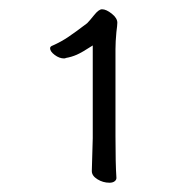

<svg xmlns="http://www.w3.org/2000/svg" viewBox="-20 -710 420 414"><path d="M216 -316Q202 -316 190 -323.5Q178 -331 178 -341V-342L180 -412V-612Q157 -597 145.5 -592Q134 -587 122 -585Q121 -584 118 -584Q108 -584 98 -591.5Q88 -599 88 -606Q88 -610 94 -612Q112 -620 127.5 -630.5Q143 -641 168 -660Q173 -665 183 -677.5Q193 -690 200 -690Q209 -690 221 -680.5Q233 -671 233 -661Q233 -656 231 -641Q229 -620 229 -604V-417Q229 -356 231 -327V-326Q231 -322 227 -319Q223 -316 216 -316Z"/></svg>

Font: JyunsaiKaai Light
Style: Regular
Weight: 300
Designer: Fontworks Inc.
Version: Version 0.030;April 7, 2024;FontCreator 14.0.0.2901 64-bit